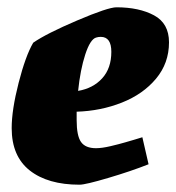

<svg xmlns="http://www.w3.org/2000/svg" viewBox="-20 -497 483 526"><path d="M190 -191V-168Q190 -125 202 -108Q214 -91 243 -91Q259 -91 282.5 -96.5Q306 -102 323 -107Q340 -112 347 -114L370 -121L387 -47Q339 -28 276.5 -9.5Q214 9 198 9Q111 9 61.5 -30Q12 -69 12 -146Q12 -196 31 -270Q50 -344 71 -380Q107 -405 191.5 -441Q276 -477 299 -477Q361 -477 402 -455Q443 -433 443 -381Q443 -324 407.5 -281.5Q372 -239 314 -216Q256 -193 190 -191ZM194 -248Q235 -255 260 -282.5Q285 -310 285 -355Q285 -396 256 -396Q249 -396 243 -394Q227 -389 213.5 -347.5Q200 -306 194 -248Z"/></svg>

Font: Grenze Black
Style: Italic
Weight: 900
Italic angle: -10°
Designer: Renata Polastri
Foundry: Omnibus-Type
Version: Version 1.002; ttfautohint (v1.8)